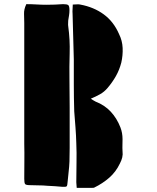

<svg xmlns="http://www.w3.org/2000/svg" viewBox="-20 -847 759 926"><path d="M125 46Q105 46 101 40.5Q97 35 97 15Q97 -26 97.5 -68.5Q98 -111 97 -153V-736Q97 -758 96 -780Q95 -802 107 -827Q131 -827 156 -825.5Q181 -824 205 -824Q244 -824 284 -827Q303 -827 309 -822.5Q315 -818 315 -798Q315 -785 313 -773Q311 -761 309 -748Q309 -741 308.5 -734Q308 -727 309 -721Q318 -655 316 -590Q314 -525 315 -459Q316 -395 316 -330Q316 -265 316 -200Q316 -167 316 -133.5Q316 -100 315 -68Q314 -43 311 -18Q308 7 306 31Q305 48 301.5 51.5Q298 55 281 54Q263 52 244.5 51Q226 50 208 49Q188 47 166.5 47Q145 47 125 46ZM331 -825Q342 -825 351 -826Q360 -827 367 -825Q432 -813 480 -778Q528 -743 554 -683Q570 -651 571.5 -615.5Q573 -580 565 -545Q556 -510 539 -480Q522 -450 499 -423Q483 -404 462.5 -392.5Q442 -381 418 -371Q424 -367 429.5 -363.5Q435 -360 441 -357Q485 -340 514.5 -308Q544 -276 561 -232Q571 -206 571 -176Q571 -161 570.5 -147Q570 -133 571 -117Q573 -102 569.5 -87.5Q566 -73 558 -58Q539 -18 507 10Q475 38 434 58Q433 59 424 59H350Q350 53 349 46Q348 39 348 32Q348 -14 349 -62Q350 -110 348 -156Q347 -194 344 -233Q341 -272 338 -310Q337 -343 336.5 -376Q336 -409 336 -440V-560Q335 -616 333 -671Q331 -726 330 -781Q329 -792 330 -802.5Q331 -813 331 -825Z"/></svg>

Font: Palette Mosaic
Style: Regular
Weight: 400
Designer: Shibuyafont
Version: Version 1.001